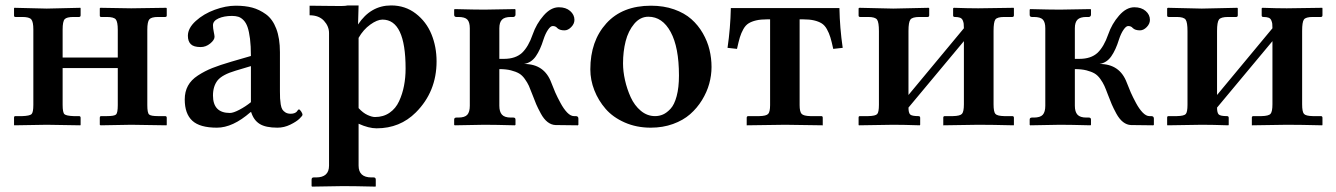

<svg xmlns="http://www.w3.org/2000/svg" viewBox="-20 -465 4970 714"><path d="M104 -355Q104 -383.8 96.4 -392.8Q88.9 -401.9 63 -401.9H37.1Q32.2 -401.9 32.2 -407.2V-434.1L33.2 -436L153.8 -433.1L278.8 -436L279.8 -434.1V-408.2Q279.8 -401.9 273.9 -401.9H253.9Q228 -401.9 220.5 -393.6Q212.9 -385.3 212.9 -355V-251H418V-354Q418 -383.8 410.6 -392.8Q403.3 -401.9 377 -401.9H356Q351.1 -401.9 351.1 -407.2V-434.1L353 -436L467.8 -434.1L598.1 -436L600.1 -434.1V-407.2Q600.1 -401.9 594.2 -401.9H567.9Q543 -401.9 535.4 -393.1Q527.8 -384.3 527.8 -354V-74.2Q527.8 -45.4 534.4 -39.3Q541 -33.2 567.9 -33.2H594.2Q600.1 -33.2 600.1 -26.9V-1L599.1 1L467.8 -1L354 1L351.1 -1V-26.9Q351.1 -33.2 356 -33.2H377Q405.3 -33.2 411.6 -39.3Q418 -45.4 418 -74.2V-211.9H212.9V-75.2Q212.9 -46.4 219.7 -40.3Q226.6 -34.2 253.9 -33.2H273.9Q279.8 -33.2 279.8 -26.9V-1L278.8 1L153.8 -1L33.2 1L32.2 -1V-27.8Q32.2 -33.2 37.1 -33.2H63Q90.3 -34.2 97.2 -40.5Q104 -46.9 104 -75.2Z M911.6 -47.9Q845.7 9.8 786.6 9.8Q723.1 9.8 695.1 -16.1Q667 -42 667 -95.2Q667 -124 679 -146Q690.9 -168 716.1 -184.3Q741.2 -200.7 769.3 -211.9Q797.4 -223.1 840.8 -235.8L913.1 -256.8Q913.1 -293.9 909.7 -321Q906.2 -348.1 900.6 -364.3Q895 -380.4 885.7 -389.9Q876.5 -399.4 866.5 -402.6Q856.4 -405.8 842.8 -405.8Q813 -405.8 792.5 -396.5Q772 -387.2 772 -371.1Q772 -360.4 774.9 -346.7Q777.8 -333 777.8 -328.1Q777.8 -316.4 761.7 -303.2Q745.6 -290 726.1 -290Q700.2 -290 689.5 -300.8Q678.7 -311.5 678.7 -332Q678.7 -360.4 708 -387Q737.3 -413.6 778.6 -428.7Q819.8 -443.8 856.9 -443.8Q891.1 -443.8 917.7 -436.8Q944.3 -429.7 969 -411.9Q993.7 -394 1007.3 -358.4Q1021 -322.8 1021 -271V-126Q1021 -108.9 1021.5 -99.4Q1022 -89.8 1023.9 -77.1Q1025.9 -64.5 1030 -57.9Q1034.2 -51.3 1042 -46.6Q1049.8 -42 1061 -42Q1069.3 -42 1075.2 -44.4Q1081.1 -46.9 1083.5 -49.8L1087.9 -55.7Q1089.8 -58.1 1091.8 -58.1Q1094.7 -58.1 1099.9 -50.5Q1105 -43 1105 -38.1Q1105 -34.7 1093.8 -23.7Q1082.5 -12.7 1059.6 -1.5Q1036.6 9.8 1011.7 9.8Q967.8 9.8 945.6 -4.2Q923.3 -18.1 914.1 -47.9ZM913.1 -85V-219.2L856 -202.1Q806.6 -187.5 789.1 -166Q772 -144 772 -109.9Q772 -44.9 835 -44.9Q847.7 -44.9 870.4 -56.9Q893.1 -68.8 913.1 -85Z M1313.5 -324.2V-63Q1330.1 -44.9 1346.7 -37.4Q1363.3 -29.8 1374.5 -29.8Q1405.8 -29.8 1428.7 -45.7Q1451.7 -61.5 1464.1 -88.6Q1476.6 -115.7 1482.4 -146Q1488.3 -176.3 1488.3 -210Q1488.3 -392.1 1402.3 -392.1Q1382.8 -392.1 1356.9 -373.5Q1331.1 -355 1313.5 -324.2ZM1203.6 150.9V-341.8Q1203.6 -367.2 1184.8 -387.7Q1166 -408.2 1131.3 -408.2V-443.8Q1156.2 -443.8 1193.8 -443.1Q1231.4 -442.4 1248.8 -442.6Q1266.1 -442.9 1273.4 -444.8H1313.5L1311.5 -374Q1358.4 -444.8 1434.6 -444.8Q1486.8 -444.8 1526.1 -414.6Q1565.4 -384.3 1584.5 -337.6Q1603.5 -291 1603.5 -236.8Q1603.5 -124 1526.4 -46.9Q1467.3 12.2 1380.4 12.2Q1351.1 12.2 1313.5 -4.9V150.9Q1313.5 194.8 1361.3 194.8H1369.6Q1377.4 194.8 1377.4 203.1V227.1L1376.5 229Q1295.4 227.1 1256.3 227.1L1140.6 229L1138.7 227.1V203.1Q1138.7 194.8 1146.5 194.8H1155.3Q1203.6 194.8 1203.6 150.9Z M1727.1 -71.8V-359.9Q1727.1 -382.3 1718 -392.1Q1709 -401.9 1684.1 -401.9H1677.2Q1668.9 -401.9 1668.9 -410.2V-429.2L1670.9 -431.2Q1745.1 -429.2 1781.2 -429.2L1895 -431.2L1897 -429.2V-410.2Q1897 -406.7 1894.5 -404.3Q1892.1 -401.9 1889.2 -401.9H1879.9Q1856.4 -401.9 1846.7 -391.8Q1836.9 -381.8 1836.9 -359.9V-246.1H1854Q1897 -246.1 1921.4 -268.6Q1945.3 -291.5 1960.9 -336.9Q1974.6 -376.5 2001.5 -407.2Q2028.3 -438 2058.1 -438Q2084.5 -438 2100.3 -424.1Q2116.2 -410.2 2116.2 -391.1Q2116.2 -376.5 2104.2 -364.3Q2092.3 -352.1 2079.1 -352.1Q2061 -352.1 2052.2 -360.8Q2046.4 -368.2 2035.2 -368.2Q2027.3 -368.2 2017.8 -354.2Q2008.3 -340.3 2001 -317.9Q1989.3 -279.8 1972.7 -255.9Q1956.1 -231.9 1929.2 -227.1Q2004.4 -227.1 2030.3 -157.2Q2037.6 -138.2 2044.9 -121.1Q2052.7 -103.5 2064.5 -81.8Q2076.2 -60.1 2089.1 -46.6Q2102.1 -33.2 2114.3 -33.2H2121.1Q2130.9 -33.2 2130.9 -23.9V-1L2128.9 1L2045.9 0Q2030.3 -0.5 2016.4 -11.2Q2002.4 -22 1991.2 -42.7Q1980 -63.5 1974.1 -77.1Q1968.8 -89.4 1960 -112.8Q1952.1 -133.8 1946.8 -145.8Q1941.4 -157.7 1931.6 -171.4Q1921.9 -185.1 1910.2 -191.9Q1898.4 -198.7 1880.1 -203.4Q1861.8 -208 1836.9 -208V-71.8Q1836.9 -49.3 1846.7 -38.6Q1856.4 -27.8 1879.9 -27.8H1889.2Q1897 -27.8 1897 -20V-1L1895 1Q1820.3 -1 1781.2 -1L1670.9 1L1668.9 -1V-20Q1668.9 -27.8 1677.2 -27.8H1684.1Q1708.5 -27.8 1717.8 -38.3Q1727.1 -48.8 1727.1 -71.8Z M2391.1 -402.8Q2360.8 -402.8 2338.6 -376.5Q2316.4 -350.1 2306.6 -311.8Q2296.9 -273.4 2296.9 -229Q2296.9 -199.7 2304.2 -167Q2311.5 -134.3 2325.4 -103.5Q2339.4 -72.8 2363 -53Q2386.7 -33.2 2416 -33.2Q2431.6 -33.2 2445.6 -39.3Q2459.5 -45.4 2473.6 -60.5Q2487.8 -75.7 2496.3 -107.4Q2504.9 -139.2 2504.9 -184.1Q2504.9 -289.1 2474.1 -345.9Q2443.4 -402.8 2391.1 -402.8ZM2175.3 -207Q2175.3 -312.5 2234.9 -378.2Q2294.4 -443.8 2400.9 -443.8Q2448.2 -443.8 2486.8 -430.2Q2525.4 -416.5 2550.8 -394Q2576.2 -371.6 2593.5 -341.6Q2610.8 -311.5 2618.4 -280Q2626 -248.5 2626 -215.8Q2626 -184.6 2617.4 -153.6Q2608.9 -122.6 2590.6 -92.8Q2572.3 -63 2546.4 -40.3Q2520.5 -17.6 2482.7 -3.9Q2444.8 9.8 2399.9 9.8Q2347.2 9.8 2303.2 -9.5Q2259.3 -28.8 2232.2 -60.1Q2205.1 -91.3 2190.2 -129.4Q2175.3 -167.5 2175.3 -207Z M2965.8 -393.1H2953.6V-74.2Q2953.6 -49.8 2960.9 -41.7Q2968.3 -33.7 2993.7 -33.2H3034.7Q3039.6 -33.2 3039.6 -26.9V1L2899.9 -1L2756.8 1V-26.9Q2756.8 -33.2 2762.7 -33.2H2803.7Q2829.6 -33.7 2836.7 -41.5Q2843.8 -49.3 2843.8 -74.2V-393.1H2833.5Q2809.1 -393.1 2792.2 -389.2Q2775.4 -385.3 2763.9 -378.2Q2752.4 -371.1 2744.4 -356.7Q2736.3 -342.3 2731.4 -326.2Q2726.6 -310.1 2720.7 -283.2L2685.5 -287.1Q2696.3 -360.8 2697.8 -435.1H3101.6Q3103 -360.8 3113.8 -287.1L3078.6 -283.2Q3072.8 -310.1 3067.9 -326.2Q3063 -342.3 3054.9 -356.7Q3046.9 -371.1 3035.4 -378.2Q3023.9 -385.3 3007.1 -389.2Q2990.2 -393.1 2965.8 -393.1Z M3301.8 -433.1 3433.6 -436 3435.5 -434.1V-408.2Q3435.5 -401.9 3429.7 -401.9H3399.4Q3372.6 -401.9 3365.5 -392.1Q3358.4 -382.3 3358.4 -350.1V-111.8L3564.5 -359.9Q3564.5 -371.1 3563.7 -377Q3563 -382.8 3560.1 -389.6Q3557.1 -396.5 3550 -399.2Q3543 -401.9 3530.8 -401.9Q3524.4 -401.9 3524.4 -407.2V-434.1L3526.9 -436Q3581.5 -434.1 3617.7 -434.1L3749.5 -436L3750.5 -434.1V-408.2Q3750.5 -401.9 3744.6 -401.9H3714.8Q3688 -401.9 3681.4 -392.3Q3674.8 -382.8 3674.8 -350.1V-77.1Q3674.8 -49.3 3681.6 -41.5Q3688.5 -33.7 3714.8 -33.2H3744.6Q3750.5 -33.2 3750.5 -26.9V-1L3749.5 1Q3668.5 -1 3617.7 -1L3487.8 1V-1V-27.8Q3487.8 -33.2 3493.7 -33.2H3523.4Q3550.3 -33.7 3557.4 -41.7Q3564.5 -49.8 3564.5 -77.1V-312L3358.4 -64.9Q3358.4 -45.4 3364.7 -39.3Q3371.1 -33.2 3395.5 -33.2Q3401.9 -33.2 3401.9 -26.9V-1L3400.4 1Q3340.8 -1 3301.8 -1L3173.8 1L3172.9 -1V-27.8Q3172.9 -33.2 3177.7 -33.2H3208.5Q3235.8 -33.7 3242.2 -41Q3248.5 -48.3 3248.5 -75.2V-349.1Q3248.5 -381.8 3241.7 -391.8Q3234.9 -401.9 3208.5 -401.9H3178.7Q3172.9 -401.9 3172.9 -407.2V-434.1L3175.8 -436Z M3867.2 -71.8V-359.9Q3867.2 -382.3 3858.2 -392.1Q3849.1 -401.9 3824.2 -401.9H3817.4Q3809.1 -401.9 3809.1 -410.2V-429.2L3811 -431.2Q3885.3 -429.2 3921.4 -429.2L4035.2 -431.2L4037.1 -429.2V-410.2Q4037.1 -406.7 4034.7 -404.3Q4032.2 -401.9 4029.3 -401.9H4020Q3996.6 -401.9 3986.8 -391.8Q3977.1 -381.8 3977.1 -359.9V-246.1H3994.1Q4037.1 -246.1 4061.5 -268.6Q4085.4 -291.5 4101.1 -336.9Q4114.7 -376.5 4141.6 -407.2Q4168.5 -438 4198.2 -438Q4224.6 -438 4240.5 -424.1Q4256.3 -410.2 4256.3 -391.1Q4256.3 -376.5 4244.4 -364.3Q4232.4 -352.1 4219.2 -352.1Q4201.2 -352.1 4192.4 -360.8Q4186.5 -368.2 4175.3 -368.2Q4167.5 -368.2 4158 -354.2Q4148.4 -340.3 4141.1 -317.9Q4129.4 -279.8 4112.8 -255.9Q4096.2 -231.9 4069.3 -227.1Q4144.5 -227.1 4170.4 -157.2Q4177.7 -138.2 4185.1 -121.1Q4192.9 -103.5 4204.6 -81.8Q4216.3 -60.1 4229.2 -46.6Q4242.2 -33.2 4254.4 -33.2H4261.2Q4271 -33.2 4271 -23.9V-1L4269 1L4186 0Q4170.4 -0.5 4156.5 -11.2Q4142.6 -22 4131.3 -42.7Q4120.1 -63.5 4114.3 -77.1Q4108.9 -89.4 4100.1 -112.8Q4092.3 -133.8 4086.9 -145.8Q4081.5 -157.7 4071.8 -171.4Q4062 -185.1 4050.3 -191.9Q4038.6 -198.7 4020.3 -203.4Q4002 -208 3977.1 -208V-71.8Q3977.1 -49.3 3986.8 -38.6Q3996.6 -27.8 4020 -27.8H4029.3Q4037.1 -27.8 4037.1 -20V-1L4035.2 1Q3960.4 -1 3921.4 -1L3811 1L3809.1 -1V-20Q3809.1 -27.8 3817.4 -27.8H3824.2Q3848.6 -27.8 3857.9 -38.3Q3867.2 -48.8 3867.2 -71.8Z M4449.2 -433.1 4581.1 -436 4583 -434.1V-408.2Q4583 -401.9 4577.1 -401.9H4546.9Q4520 -401.9 4512.9 -392.1Q4505.9 -382.3 4505.9 -350.1V-111.8L4711.9 -359.9Q4711.9 -371.1 4711.2 -377Q4710.4 -382.8 4707.5 -389.6Q4704.6 -396.5 4697.5 -399.2Q4690.4 -401.9 4678.2 -401.9Q4671.9 -401.9 4671.9 -407.2V-434.1L4674.3 -436Q4729 -434.1 4765.1 -434.1L4897 -436L4897.9 -434.1V-408.2Q4897.9 -401.9 4892.1 -401.9H4862.3Q4835.4 -401.9 4828.9 -392.3Q4822.3 -382.8 4822.3 -350.1V-77.1Q4822.3 -49.3 4829.1 -41.5Q4835.9 -33.7 4862.3 -33.2H4892.1Q4897.9 -33.2 4897.9 -26.9V-1L4897 1Q4815.9 -1 4765.1 -1L4635.3 1V-1V-27.8Q4635.3 -33.2 4641.1 -33.2H4670.9Q4697.8 -33.7 4704.8 -41.7Q4711.9 -49.8 4711.9 -77.1V-312L4505.9 -64.9Q4505.9 -45.4 4512.2 -39.3Q4518.6 -33.2 4543 -33.2Q4549.3 -33.2 4549.3 -26.9V-1L4547.9 1Q4488.3 -1 4449.2 -1L4321.3 1L4320.3 -1V-27.8Q4320.3 -33.2 4325.2 -33.2H4356Q4383.3 -33.7 4389.6 -41Q4396 -48.3 4396 -75.2V-349.1Q4396 -381.8 4389.2 -391.8Q4382.3 -401.9 4356 -401.9H4326.2Q4320.3 -401.9 4320.3 -407.2V-434.1L4323.2 -436Z"/></svg>

Font: Linux Libertine G
Style: Semibold
Weight: 600
Designer: Philipp H. Poll
Foundry: Philipp H. Poll
Version: Version 5.1.1